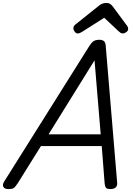

<svg xmlns="http://www.w3.org/2000/svg" viewBox="-64 -1274 909 1308"><path d="M-7 14Q-33 14 -41 -1Q-49 -16 -35 -38L546 -963Q561 -986 575 -994.5Q589 -1003 614 -1003Q633 -1003 644.5 -993.5Q656 -984 657 -953L734 -31Q737 -11 725.5 1.5Q714 14 688 14Q666 14 658.5 5.5Q651 -3 649 -23L629 -279H215L57 -26Q40 0 29.5 7Q19 14 -7 14ZM267 -359H622L580 -863ZM465 -1046Q454 -1046 445 -1058Q436 -1070 436 -1081Q436 -1090 439 -1095Q442 -1100 446 -1104L606 -1232Q620 -1244 633 -1249Q646 -1254 662 -1254Q676 -1254 686 -1247.5Q696 -1241 705 -1229L802 -1098Q807 -1091 808 -1085.5Q809 -1080 809 -1076Q809 -1064 796 -1055Q783 -1046 774 -1046Q764 -1046 757 -1050.5Q750 -1055 743 -1062L646 -1153L495 -1057Q488 -1053 480.5 -1049.5Q473 -1046 465 -1046Z"/></svg>

Font: Playwrite AU SA
Style: Regular
Weight: 400
Designer: Veronika Burian, José Scaglione
Foundry: TypeTogether
Version: Version 1.002